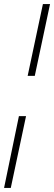

<svg xmlns="http://www.w3.org/2000/svg" viewBox="-50 -763 266 944"><path d="M86 -390 161 -743H196L121 -390ZM-30 161 43 -192H78L3 161Z"/></svg>

Font: Saira ExtraCondensed Thin
Style: Italic
Weight: 250
Width: 2
Italic angle: -12°
Designer: Hector Gatti with collaboration of the Omnibus-Type team
Foundry: Omnibus-Type
Version: Version 1.101